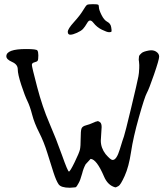

<svg xmlns="http://www.w3.org/2000/svg" viewBox="-20 -881 787 903"><path d="M341.8 -726.6Q322.3 -717.8 310.5 -717.8Q298.8 -717.8 298.8 -731.4Q298.8 -745.1 327.6 -776.9Q356.4 -808.6 370.1 -831.5Q383.8 -854.5 389.2 -857.9Q394.5 -861.3 415.5 -861.3Q436.5 -861.3 440.9 -859.4Q445.3 -857.4 445.3 -846.2Q445.3 -835 457.5 -810.5Q469.7 -786.1 484.9 -778.3Q500 -770.5 502.9 -753.4Q505.9 -736.3 504.4 -732.9Q502.9 -729.5 493.2 -729.5Q483.4 -729.5 459.5 -741.2Q435.5 -752.9 419.2 -773.9Q402.8 -794.9 390.9 -774.4Q378.9 -753.9 370.1 -744.6Q361.3 -735.4 341.8 -726.6ZM9.8 -616.2Q9.8 -650.4 102.5 -650.4Q151.4 -650.4 155.8 -643.6Q160.2 -636.7 160.2 -622.1Q160.2 -622.1 160.2 -618.2Q160.2 -600.6 157.2 -595.7Q154.3 -590.8 142.1 -587.9Q129.9 -585 129.9 -575.7Q129.9 -566.4 154.8 -471.7Q179.7 -377 211.9 -302.7Q244.1 -228.5 271.5 -151.4Q298.8 -74.2 304.2 -74.2Q309.6 -74.2 331.1 -118.2Q352.5 -162.1 356 -177.7Q359.4 -193.4 359.4 -229.5Q359.4 -265.6 363.3 -276.4Q367.2 -287.1 384.3 -291.5Q401.4 -295.9 417 -303.2Q432.6 -310.5 437.5 -310.5L438.5 -311.5Q444.3 -311.5 451.2 -305.7Q458 -299.8 458 -283.2L454.1 -219.7Q454.1 -185.5 476.6 -156.2Q500 -128.9 508.8 -128.9H510.7Q528.3 -128.9 543.5 -178.7Q558.6 -228.5 563 -239.7Q567.4 -251 596.7 -373Q626 -495.1 630.9 -521.5Q633.8 -535.2 634.8 -560.5Q635.7 -574.2 633.8 -590.8Q631.8 -601.6 632.8 -604.5Q632.8 -611.3 633.8 -616.2Q635.7 -623 646.5 -631.8Q654.3 -638.7 680.7 -643.6Q686.5 -644.5 690.4 -644.5Q705.1 -644.5 714.8 -637.7Q728.5 -628.9 728.5 -614.7Q728.5 -600.6 704.6 -531.2Q680.7 -461.9 670.4 -443.4Q660.2 -424.8 633.3 -329.6Q606.4 -234.4 596.2 -165.5Q585.9 -96.7 566.4 -53.7Q546.9 -10.7 537.1 -5.9Q525.4 1 521.5 0Q486.3 -9.8 468.8 -51.8Q434.6 -131.8 406.2 -133.8L382.8 -108.4Q372.1 -88.9 366.2 -64.5Q357.4 -32.2 349.6 -19.5Q340.8 -2 335 0L308.6 2Q266.6 2 255.4 -14.6Q244.1 -31.2 231.4 -70.3Q218.8 -109.4 202.6 -161.6Q186.5 -213.9 164.1 -257.8Q141.6 -301.8 131.3 -341.3Q121.1 -380.9 108.9 -405.8Q96.7 -430.7 80.1 -481.4Q63.5 -532.2 63.5 -555.2Q63.5 -578.1 36.6 -589.8Q9.8 -601.6 9.8 -616.2Z"/></svg>

Font: Drukaatie burti
Style: Light
Weight: 300
Version: Version 0.14